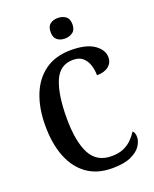

<svg xmlns="http://www.w3.org/2000/svg" viewBox="-169 -1021 904 1125"><g transform="rotate(-20 283.0 -458.5)"><path d="M333 10Q239 10 175.5 -36Q112 -82 80 -164.5Q48 -247 48 -358Q48 -467 81 -549.5Q114 -632 179 -678Q244 -724 340 -724Q435 -724 484 -690Q533 -656 533 -609Q533 -575 507 -554Q481 -533 434 -533Q434 -565 424.5 -595.5Q415 -626 393 -646Q371 -666 332 -666Q249 -666 215 -584.5Q181 -503 181 -358Q181 -212 221 -135Q261 -58 353 -58Q398 -58 428.5 -71.5Q459 -85 480.5 -106.5Q502 -128 517 -152Q531 -140 531 -113Q531 -87 512.5 -58.5Q494 -30 450.5 -10Q407 10 333 10ZM332 -799Q303 -799 284 -814Q265 -829 265 -863Q265 -898 284 -912.5Q303 -927 332 -927Q360 -927 380.5 -912.5Q401 -898 401 -863Q401 -829 380.5 -814Q360 -799 332 -799Z"/></g></svg>

Font: Noto Serif Lao Condensed SemiBold
Style: Regular
Weight: 600
Width: 3
Designer: Monotype Design Team
Foundry: Monotype Imaging Inc.
Version: Version 2.003; ttfautohint (v1.8.4.7-5d5b)